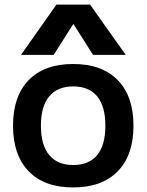

<svg xmlns="http://www.w3.org/2000/svg" viewBox="-20 -810 641 840"><path d="M300 10Q174 10 105.5 -60.5Q37 -131 37 -260Q37 -389 105.5 -459.5Q174 -530 300 -530Q426 -530 495 -459.5Q564 -389 564 -260Q564 -131 495 -60.5Q426 10 300 10ZM300 -88Q369 -88 405 -131.5Q441 -175 441 -260Q441 -345 405 -388.5Q369 -432 300 -432Q232 -432 195.5 -388.5Q159 -345 159 -260Q159 -175 195.5 -131.5Q232 -88 300 -88ZM72 -570 227 -790H374L530 -570H387L302 -704H300L215 -570Z"/></svg>

Font: M PLUS 1 Thin SemiBold
Style: Regular
Weight: 600
Version: Version 1.001